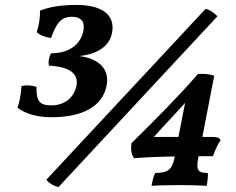

<svg xmlns="http://www.w3.org/2000/svg" viewBox="-20 -750 955 778"><path d="M412 -403C425 -469 382 -513 300 -523C375 -530 424 -563 434 -617C447 -685 400 -730 290 -730C234 -730 186 -724 142 -707C143 -675 137 -646 129 -620C142 -606 166 -599 187 -596C208 -656 228 -682 271 -682C307 -682 325 -664 318 -626C307 -568 258 -534 187 -534C178 -519 175 -500 178 -484C259 -480 299 -453 290 -404C281 -355 242 -323 188 -323C137 -323 127 -344 128 -398C107 -405 83 -406 67 -401C65 -370 60 -340 51 -313C87 -287 133 -275 189 -275C316 -275 396 -320 412 -403ZM813 -714 168 -22C175 -11 195 3 217 8L861 -684C850 -696 831 -711 813 -714ZM785 -117H843C851 -141 862 -165 874 -182C869 -192 860 -195 842 -195H800L848 -443C830 -450 804 -452 782 -450C695 -350 601 -257 513 -170C509 -146 512 -125 523 -109C562 -112 613 -115 688 -116L687 -109C676 -58 656 -50 609 -49C603 -39 597 -15 594 3C618 1 674 0 706 0C737 0 791 1 818 3C820 -15 824 -36 822 -49C786 -50 773 -55 783 -109ZM603 -195 730 -333 703 -195Z"/></svg>

Font: Vollkorn Semibold
Style: Italic
Weight: 600
Italic angle: -11°
Designer: Friedrich Althausen
Foundry: Friedrich Althausen
Version: Version 4.015;PS 004.015;hotconv 1.0.88;makeotf.lib2.5.64775